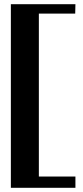

<svg xmlns="http://www.w3.org/2000/svg" viewBox="-20 -672 396 919"><path d="M341 173H166V-607H340L341 -652H32V227H341Z"/></svg>

Font: GFS Jackson
Style: Regular
Weight: 400
Designer: George Matthiopoulos
Foundry: George Matthiopoulos
Version: Version 1.0